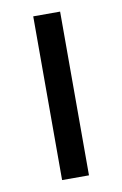

<svg xmlns="http://www.w3.org/2000/svg" viewBox="-68 -577 393 619"><g transform="rotate(-10 129.0 -268.0)"><path d="M173 0H85V-536H173Z"/></g></svg>

Font: Noto Sans Hatran
Style: Regular
Weight: 400
Designer: Monotype Design Team
Foundry: Monotype Imaging Inc.
Version: Version 2.001; ttfautohint (v1.8.4.7-5d5b)